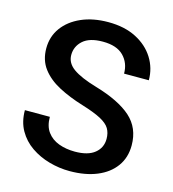

<svg xmlns="http://www.w3.org/2000/svg" viewBox="-109 -811 822 911"><g transform="rotate(15 302.5 -356.0)"><path d="M446.3 -183.1Q446.3 -212.4 433.8 -233.4Q421.4 -254.4 388.4 -272Q355.5 -289.6 293.5 -308.6Q226.1 -329.1 173.1 -357.2Q120.1 -385.3 89.4 -426Q58.6 -466.8 58.6 -524.9Q58.6 -582.5 90.6 -626.5Q122.6 -670.4 179.7 -695.6Q236.8 -720.7 312 -720.7Q391.6 -720.7 448.7 -691.4Q505.9 -662.1 536.9 -612.8Q567.9 -563.5 567.9 -503.9H446.3Q446.3 -556.2 412.6 -590.3Q378.9 -624.5 310.5 -624.5Q245.1 -624.5 213.1 -595.7Q181.2 -566.9 181.2 -524.9Q181.2 -484.9 218.8 -458.3Q256.3 -431.6 334.5 -408.7Q452.6 -374 511 -321.8Q569.3 -269.5 569.3 -184.1Q569.3 -124 537.8 -80.6Q506.3 -37.1 449.5 -13.7Q392.6 9.8 315.9 9.8Q264.6 9.8 215.1 -4.2Q165.5 -18.1 125 -45.9Q84.5 -73.7 60.5 -116Q36.6 -158.2 36.6 -214.8H159.2Q159.2 -168.9 180.2 -140.6Q201.2 -112.3 236.8 -99.1Q272.5 -85.9 315.9 -85.9Q380.4 -85.9 413.3 -112.8Q446.3 -139.6 446.3 -183.1Z"/></g></svg>

Font: Vazirmatn UI FD Medium
Style: Regular
Weight: 500
Designer: Saber Rastikerdar
Foundry: Saber Rastikerdar
Version: Version 33.003